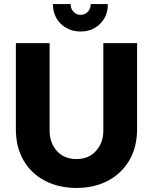

<svg xmlns="http://www.w3.org/2000/svg" viewBox="-20 -912 752 944"><path d="M356 12Q269 12 201.5 -23Q134 -58 96 -123Q58 -188 58 -278V-700H224V-269Q224 -210 259.5 -170Q295 -130 356 -130Q416 -130 452 -170Q488 -210 488 -269V-700H654V-278Q654 -188 615.5 -123Q577 -58 510 -23Q443 12 356 12ZM376 -757Q337 -757 306 -774.5Q275 -792 257.5 -822.5Q240 -853 240 -892H327Q327 -870 341 -854.5Q355 -839 376 -839Q397 -839 411.5 -854Q426 -869 426 -892H510Q511 -853 493.5 -822.5Q476 -792 445.5 -774.5Q415 -757 376 -757Z"/></svg>

Font: MuseoModerno
Style: Bold
Weight: 700
Designer: Pablo Cosgaya, Héctor Gatti, Marcela Romero, and the Authors of The MuseoModerno Project.
Foundry: Omnibus-Type Team
Version: Version 1.001